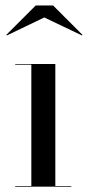

<svg xmlns="http://www.w3.org/2000/svg" viewBox="-20 -700 329 720"><path d="M187.5 -460V-2.5H247.5V0H37V-2.5H97.5V-457.5H37V-460ZM5.5 -567 4 -569.5 114 -679.5H179L289 -569.5L287.5 -567L146 -634.5Z"/></svg>

Font: Bodoni Moda 72pt
Style: Regular
Weight: 400
Designer: Owen Earl
Foundry: indestructible type
Version: Version 2.005